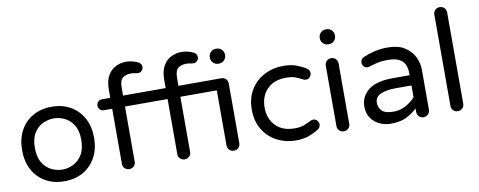

<svg xmlns="http://www.w3.org/2000/svg" viewBox="-64 -1038 3355 1345"><g transform="rotate(-10 1613.5 -365.0)"><path d="M304 10Q227 10 169 -23.5Q111 -57 79.5 -116.5Q48 -176 48 -255Q48 -334 79.5 -393.5Q111 -453 169 -486.5Q227 -520 304 -520Q381 -520 438.5 -486.5Q496 -453 528 -393.5Q560 -334 560 -255Q560 -176 528 -116.5Q496 -57 438.5 -23.5Q381 10 304 10ZM304 -73Q342 -73 380 -91Q418 -109 443.5 -149.5Q469 -190 469 -256Q469 -322 443.5 -362Q418 -402 380 -419.5Q342 -437 304 -437Q266 -437 227.5 -419.5Q189 -402 164 -362Q139 -322 139 -256Q139 -190 164 -149.5Q189 -109 227.5 -91Q266 -73 304 -73Z M765 5Q746 5 733 -8Q720 -21 720 -40V-432H661Q645 -432 633.5 -443.5Q622 -455 622 -471Q622 -488 633.5 -499Q645 -510 661 -510H720V-568Q720 -631 742.5 -669Q765 -707 800 -723.5Q835 -740 870 -740Q895 -740 917 -734.5Q939 -729 957 -720Q966 -716 973 -706.5Q980 -697 980 -685Q980 -671 969.5 -659Q959 -647 943 -647Q931 -647 919 -650Q907 -653 893 -653Q856 -653 833.5 -635.5Q811 -618 811 -565V-510H1114V-568Q1114 -631 1136.5 -669Q1159 -707 1194 -723.5Q1229 -740 1264 -740Q1289 -740 1311 -734.5Q1333 -729 1351 -720Q1360 -716 1367 -706.5Q1374 -697 1374 -685Q1374 -671 1363.5 -659Q1353 -647 1337 -647Q1325 -647 1313 -650Q1301 -653 1287 -653Q1250 -653 1227.5 -635.5Q1205 -618 1205 -565V-510H1509Q1529 -510 1542 -497Q1555 -484 1555 -464V-40Q1555 -21 1542 -8Q1529 5 1509 5Q1490 5 1477 -8Q1464 -21 1464 -40V-432H1205V-40Q1205 -21 1192 -8Q1179 5 1159 5Q1140 5 1127 -8Q1114 -21 1114 -40V-432H811V-40Q811 -21 798 -8Q785 5 765 5ZM1507 -614Q1486 -614 1471 -629Q1456 -644 1456 -665V-669Q1456 -690 1471 -705Q1486 -720 1507 -720H1513Q1534 -720 1549 -705Q1564 -690 1564 -669V-665Q1564 -644 1549 -629Q1534 -614 1513 -614Z M1949 10Q1878 10 1817 -21.5Q1756 -53 1719 -112.5Q1682 -172 1682 -255Q1682 -339 1719 -398Q1756 -457 1817 -488.5Q1878 -520 1949 -520Q2008 -520 2047.5 -504.5Q2087 -489 2112 -472Q2132 -459 2132 -437Q2132 -423 2121 -410Q2110 -397 2094 -397Q2083 -397 2072 -403Q2046 -417 2021 -426Q1996 -435 1957 -435Q1870 -435 1821.5 -385Q1773 -335 1773 -255Q1773 -175 1821.5 -125Q1870 -75 1957 -75Q1996 -75 2021 -84.5Q2046 -94 2072 -107Q2083 -113 2094 -113Q2110 -113 2121 -100Q2132 -87 2132 -73Q2132 -51 2112 -38Q2087 -22 2047.5 -6Q2008 10 1949 10Z M2289 -614Q2268 -614 2253 -629Q2238 -644 2238 -665V-669Q2238 -690 2253 -705Q2268 -720 2289 -720H2295Q2316 -720 2331 -705Q2346 -690 2346 -669V-665Q2346 -644 2331 -629Q2316 -614 2295 -614ZM2291 5Q2272 5 2259 -8Q2246 -21 2246 -40V-469Q2246 -489 2259 -502Q2272 -515 2291 -515Q2311 -515 2324 -502Q2337 -489 2337 -469V-40Q2337 -21 2324 -8Q2311 5 2291 5Z M2625 10Q2582 10 2544.5 -8Q2507 -26 2484.5 -59.5Q2462 -93 2462 -140Q2462 -211 2518.5 -256.5Q2575 -302 2692 -302H2813V-310Q2813 -377 2780 -405.5Q2747 -434 2679 -434Q2637 -434 2605.5 -426.5Q2574 -419 2546 -410Q2538 -408 2533 -408Q2518 -408 2507 -419Q2496 -430 2496 -446Q2496 -473 2522 -484Q2557 -499 2599.5 -509.5Q2642 -520 2695 -520Q2768 -520 2814 -491Q2860 -462 2882 -417Q2904 -372 2904 -323V-40Q2904 -21 2890.5 -8Q2877 5 2858 5Q2839 5 2826 -8Q2813 -21 2813 -40V-66Q2786 -38 2741 -14Q2696 10 2625 10ZM2659 -70Q2706 -70 2747 -93Q2788 -116 2813 -145V-229H2704Q2634 -229 2593.5 -211Q2553 -193 2553 -150Q2553 -118 2575.5 -94Q2598 -70 2659 -70Z M3102 5Q3083 5 3070 -8Q3057 -21 3057 -40V-689Q3057 -709 3070 -722Q3083 -735 3102 -735Q3122 -735 3135 -722Q3148 -709 3148 -689V-40Q3148 -21 3135 -8Q3122 5 3102 5Z"/></g></svg>

Font: Varela Round
Style: Regular
Weight: 400
Designer: Joe Prince, Avraham Cornfeld
Foundry: Joe Prince, Avraham Cornfeld
Version: Version 3.010; ttfautohint (v1.8.4.7-5d5b)